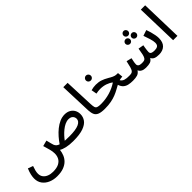

<svg xmlns="http://www.w3.org/2000/svg" viewBox="128 -1797 3106 3106"><g transform="rotate(-45 1681.0 -243.5)"><path d="M322 232Q242 232 175.5 204Q109 176 69 122.5Q29 69 29 -8Q29 -43 39 -89.5Q49 -136 74 -195L161 -163Q145 -119 136.5 -84.5Q128 -50 128 -20Q128 29 153.5 63Q179 97 223.5 115Q268 133 325 133Q410 133 460 106.5Q510 80 531.5 37Q553 -6 553 -58Q553 -105 538 -159Q523 -213 505 -275L604 -301Q619 -244 625.5 -216Q632 -188 638 -173Q647 -150 664.5 -133.5Q682 -117 713 -107Q747 -158 791.5 -209Q836 -260 887.5 -301.5Q939 -343 995.5 -368Q1052 -393 1110 -393Q1168 -393 1210 -369.5Q1252 -346 1274.5 -305.5Q1297 -265 1297 -214Q1297 -151 1260.5 -99.5Q1224 -48 1139 -17.5Q1054 13 910 13Q817 13 753 -2Q689 -17 653 -40Q647 13 627 62Q607 111 568.5 149Q530 187 469.5 209.5Q409 232 322 232ZM1102 -294Q1060 -294 1018 -274Q976 -254 937 -222Q898 -190 866 -155Q834 -120 812 -89Q856 -86 919 -86Q1061 -86 1131 -117Q1201 -148 1201 -206Q1201 -226 1191 -246.5Q1181 -267 1159 -280.5Q1137 -294 1102 -294Z M1639 5Q1554 5 1509.5 -13.5Q1465 -32 1448 -70.5Q1431 -109 1428 -170L1408 -719H1507L1528 -212Q1530 -164 1537.5 -138.5Q1545 -113 1570 -103.5Q1595 -94 1649 -94Q1675 -94 1686.5 -80Q1698 -66 1698 -47Q1698 -26 1682 -10.5Q1666 5 1639 5Z M1800 -480Q1776 -480 1759.5 -496Q1743 -512 1743 -536Q1743 -559 1759.5 -576Q1776 -593 1800 -593Q1823 -593 1839.5 -576Q1856 -559 1856 -536Q1856 -512 1839.5 -496Q1823 -480 1800 -480Z M1639 5 1648 -94Q1753 -94 1851 -123Q1949 -152 2029 -206Q1988 -239 1932 -258Q1876 -277 1809 -277Q1764 -277 1714 -266L1697 -360Q1753 -376 1807 -376Q1873 -376 1924 -358Q1975 -340 2016 -315.5Q2057 -291 2094 -273Q2131 -255 2169 -255H2195L2204 -165Q2185 -164 2167.5 -161.5Q2150 -159 2133 -154Q2155 -118 2191.5 -106Q2228 -94 2291 -94Q2317 -94 2328.5 -80Q2340 -66 2340 -47Q2340 -26 2324 -10.5Q2308 5 2281 5Q2227 5 2183.5 -4.5Q2140 -14 2108 -41.5Q2076 -69 2059 -122Q2023 -103 1983.5 -81Q1944 -59 1895.5 -39.5Q1847 -20 1784.5 -7.5Q1722 5 1639 5Z M2739 -566Q2717 -566 2701.5 -581.5Q2686 -597 2686 -619Q2686 -641 2701.5 -657Q2717 -673 2739 -673Q2761 -673 2776.5 -657Q2792 -641 2792 -619Q2792 -597 2776.5 -581.5Q2761 -566 2739 -566ZM2668 -450Q2646 -450 2630 -465.5Q2614 -481 2614 -503Q2614 -525 2630 -540.5Q2646 -556 2668 -556Q2690 -556 2705.5 -540.5Q2721 -525 2721 -503Q2721 -481 2705.5 -465.5Q2690 -450 2668 -450ZM2810 -450Q2787 -450 2771.5 -465.5Q2756 -481 2756 -503Q2756 -525 2771.5 -540.5Q2787 -556 2810 -556Q2832 -556 2847 -540.5Q2862 -525 2862 -503Q2862 -481 2847 -465.5Q2832 -450 2810 -450Z M2281 5 2291 -94Q2323 -94 2343.5 -99Q2364 -104 2377.5 -122.5Q2391 -141 2402.5 -181Q2414 -221 2429 -292L2520 -270Q2515 -245 2507.5 -211Q2500 -177 2500 -149Q2500 -124 2518.5 -109Q2537 -94 2587 -94Q2616 -94 2634.5 -99Q2653 -104 2666 -123.5Q2679 -143 2689 -184.5Q2699 -226 2710 -299L2803 -283Q2799 -263 2795 -237Q2791 -211 2788 -186.5Q2785 -162 2785 -146Q2785 -132 2791.5 -120Q2798 -108 2817.5 -101Q2837 -94 2876 -94Q2919 -94 2944 -111Q2969 -128 2969 -176Q2969 -213 2951.5 -271.5Q2934 -330 2912 -390L3011 -423Q3024 -388 3036.5 -345Q3049 -302 3056.5 -260Q3064 -218 3064 -187Q3064 -91 3014 -43Q2964 5 2878 5Q2819 5 2785.5 -10Q2752 -25 2737 -59Q2711 -18 2675.5 -6.5Q2640 5 2578 5Q2555 5 2530.5 0Q2506 -5 2484.5 -19.5Q2463 -34 2450 -63Q2422 -19 2380.5 -7Q2339 5 2281 5Z M3202 0 3182 -719H3281L3301 0Z"/></g></svg>

Font: Noto Sans Arabic Med
Style: Regular
Weight: 500
Designer: Monotype Design Team, Nadine Chahine, Nizar Qandah and Khaled Hosny
Foundry: Monotype Imaging Inc.
Version: Version 2.012; ttfautohint (v1.8.4.7-5d5b)